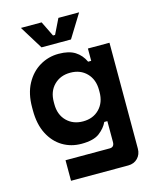

<svg xmlns="http://www.w3.org/2000/svg" viewBox="-131 -794 875 1083"><g transform="rotate(-15 306.0 -253.0)"><path d="M147 200V80H405Q432 80 432 50V-72H414Q399 -39 364.5 -12.5Q330 14 259 14Q198 14 149 -15.5Q100 -45 71 -101.5Q42 -158 42 -239V-257Q42 -337 72.5 -393.5Q103 -450 153.5 -480Q204 -510 264 -510Q324 -510 359.5 -487.5Q395 -465 414 -424H432V-496H558V122Q558 156 536.5 178Q515 200 481 200ZM300 -106Q359 -106 395.5 -143.5Q432 -181 432 -242V-254Q432 -315 395.5 -352.5Q359 -390 300 -390Q242 -390 205 -353Q168 -316 168 -254V-242Q168 -180 205 -143Q242 -106 300 -106ZM181 -570 97 -706H218L261 -618H273L316 -706H437L353 -570Z"/></g></svg>

Font: Space Mono
Style: Bold
Weight: 700
Monospace: yes
Designer: Colophon Foundry + Benjamin Critton
Foundry: Colophon Foundry & Benjamin Critton
Version: Version 1.003; ttfautohint (v1.8.4.7-5d5b)